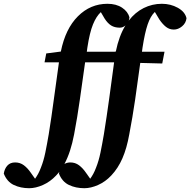

<svg xmlns="http://www.w3.org/2000/svg" viewBox="-176 -756 1004 1013"><path d="M391 -736Q437 -736 468 -715.5Q499 -695 507 -664Q506 -660 505.5 -655.5Q505 -651 503 -647Q537 -691 582 -713.5Q627 -736 678 -736Q724 -736 762 -715Q800 -694 808 -660Q805 -634 784.5 -617Q764 -600 741 -600Q718 -600 700 -614Q682 -628 665 -653L641 -693Q618 -671 603 -627Q588 -583 576 -505Q575 -500 574.5 -494Q574 -488 573 -483H692L680 -421L564 -424Q551 -326 537 -230.5Q523 -135 506 -47Q493 26 470 79Q447 132 411 170Q380 203 341.5 220Q303 237 269 237Q224 237 188 220Q152 203 135 160Q135 157 137 151Q133 155 129 160Q125 165 120 170Q89 203 50.5 220Q12 237 -22 237Q-67 237 -103 220Q-139 203 -156 160Q-152 134 -137 117.5Q-122 101 -96 101Q-70 101 -50 116Q-30 131 -13 156L9 187Q17 176 25 161.5Q33 147 40 128Q54 93 63 49.5Q72 6 81 -47Q96 -140 108.5 -235Q121 -330 135 -427H59L68 -474L145 -484Q169 -604 235 -670Q301 -736 391 -736ZM278 156 300 187Q308 176 316 161.5Q324 147 331 128Q345 93 354 49.5Q363 6 372 -47Q387 -140 400 -235Q413 -330 426 -427H273Q259 -328 245.5 -232Q232 -136 215 -47Q206 0 193.5 38.5Q181 77 164 109Q178 101 195 101Q221 101 241 116Q261 131 278 156ZM285 -505Q284 -500 283.5 -494Q283 -488 282 -483H428L435 -484Q452 -567 486 -622Q473 -610 456 -610Q429 -610 410.5 -621.5Q392 -633 376 -658L356 -692Q332 -670 314.5 -627Q297 -584 285 -505Z"/></svg>

Font: Source Serif Pro
Style: Bold Italic
Weight: 700
Italic angle: -12°
Designer: Frank Grießhammer
Foundry: Adobe Systems Incorporated
Version: Version 3.001;hotconv 1.0.111;makeotfexe 2.5.65597